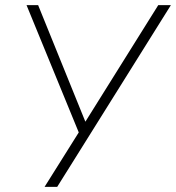

<svg xmlns="http://www.w3.org/2000/svg" viewBox="-20 -725 683 745"><path d="M153 0 293 -223 291 -198 83 -705H128L314 -246H307L594 -705H643L202 0Z"/></svg>

Font: Nunito Sans 10pt SemiCondensed ExtraLight
Style: Italic
Weight: 250
Width: 4
Italic angle: -9°
Designer: Vernon Adams
Foundry: Vernon Adams
Version: Version 3.101;gftools[0.9.27]